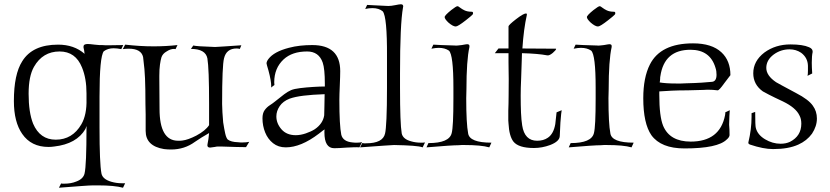

<svg xmlns="http://www.w3.org/2000/svg" viewBox="-20 -687 3887 899"><path d="M256 192 266 172Q269 173 273 173Q277 173 281 173Q313 173 337 163Q370 151 376 125Q385 87 385 -89V-97L380 -83Q339 -13 234 -1Q227 0 220.5 0.5Q214 1 207 1Q126 1 84 -60Q45 -116 45 -214Q45 -339 84 -400Q132 -478 252 -478Q327 -478 376 -435Q375 -443 374 -450.5Q373 -458 371 -465V-469Q371 -481 391 -481Q399 -481 423 -478Q449 -475 458 -476Q466 -475 474 -475Q482 -475 490 -475Q505 -475 521.5 -475.5Q538 -476 557 -476L548 -457Q538 -459 529 -460Q520 -461 512 -461Q485 -461 466 -447Q446 -422 446 -235V-89Q446 78 455 125Q460 152 501 164Q525 171 550 171H566L556 192Q515 181 439 181H416Q402 181 361.5 184Q321 187 256 192ZM241 -33Q319 -33 361 -105Q387 -150 385 -223V-250Q385 -320 364 -371Q334 -446 259 -446Q180 -446 139 -374Q114 -330 114 -248Q114 -161 135 -108Q167 -33 241 -33Z M781 13Q773 13 764.5 12.5Q756 12 748 11Q662 -3 662 -74V-151L661 -200Q661 -236 660.5 -266Q660 -296 659 -320Q658 -357 650 -420Q641 -459 583 -459Q576 -459 569 -458.5Q562 -458 555 -457L566 -478Q601 -474 634 -472Q667 -470 699 -470Q757 -470 811 -476L802 -457L795 -458Q778 -458 760 -446Q742 -436 736 -419Q732 -406 729 -384.5Q726 -363 726 -332V-322L727 -177Q727 -28 814 -28Q819 -28 823.5 -28Q828 -28 834 -29Q860 -32 899 -52Q942 -75 959 -101V-201Q959 -284 957 -337Q955 -390 951 -414Q942 -458 874 -458L885 -474Q898 -470 987 -467Q998 -468 1029 -469.5Q1060 -471 1110 -475L1103 -458Q1099 -459 1095.5 -459.5Q1092 -460 1088 -460Q1040 -460 1029 -414Q1020 -380 1020 -200Q1020 -182 1021.5 -160.5Q1023 -139 1025 -114Q1030 -82 1034.5 -62Q1039 -42 1046 -34Q1061 -22 1095 -21Q1100 -20 1106 -20Q1112 -20 1116 -20Q1134 -20 1147 -23L1132 2Q1101 2 1014 -1Q1009 -1 1001.5 -1Q994 -1 986 1Q968 4 964 4Q951 4 951 -7Q951 -12 952 -14Q954 -24 956 -36.5Q958 -49 959 -64Q940 -53 923.5 -43Q907 -33 893 -23Q844 13 781 13Z M1545 7Q1499 7 1499 -67Q1499 -70 1499 -73.5Q1499 -77 1500 -81Q1493 -77 1486.5 -71.5Q1480 -66 1473 -61Q1389 3 1318 3Q1283 3 1258.5 -16.5Q1234 -36 1221.5 -67Q1209 -98 1209 -133Q1209 -157 1219 -171Q1229 -185 1243 -194Q1257 -203 1268 -212Q1294 -233 1310.5 -245.5Q1327 -258 1343 -265Q1357 -271 1386 -274.5Q1415 -278 1447 -280Q1479 -282 1501 -282V-295Q1501 -365 1491 -394Q1473 -446 1418 -446Q1348 -446 1308 -409Q1264 -368 1264 -302Q1264 -298 1264.5 -294.5Q1265 -291 1265 -289L1249 -277L1250 -282Q1250 -309 1237 -357Q1228 -387 1228 -390Q1228 -399 1237 -411Q1263 -445 1332 -463Q1358 -470 1385.5 -473Q1413 -476 1442 -476Q1573 -476 1573 -354Q1573 -343 1572.5 -326Q1572 -309 1571 -286Q1570 -264 1569.5 -247Q1569 -230 1569 -219Q1569 -100 1578 -56Q1586 -24 1631 -20Q1637 -19 1642.5 -19Q1648 -19 1652 -19Q1668 -19 1675 -22L1663 3Q1653 2 1638 2.5Q1623 3 1604 4Q1564 7 1545 7ZM1365 -54Q1387 -54 1412 -62.5Q1437 -71 1454 -82Q1492 -108 1498 -147Q1499 -164 1499 -189.5Q1499 -215 1500 -246Q1442 -244 1401.5 -239Q1361 -234 1336 -225Q1305 -213 1289.5 -190Q1274 -167 1274 -142Q1274 -109 1298 -81.5Q1322 -54 1365 -54Z M1666 3 1676 -17Q1680 -16 1684.5 -16Q1689 -16 1694 -16Q1773 -16 1783 -62Q1787 -78 1789.5 -131.5Q1792 -185 1792 -276V-422Q1793 -609 1772 -634Q1754 -649 1724 -649Q1706 -649 1690 -645L1699 -664Q1711 -663 1736 -662Q1761 -661 1798 -659Q1805 -659 1813 -660Q1821 -661 1831 -663Q1850 -667 1857 -667Q1868 -667 1868 -657Q1868 -654 1867 -652Q1860 -613 1856.5 -536Q1853 -459 1853 -343V-275Q1853 -192 1855 -138.5Q1857 -85 1861 -62Q1867 -35 1906 -25Q1927 -19 1950 -19Q1955 -19 1960 -19Q1965 -19 1970 -20L1959 3Q1946 -2 1912 -4.5Q1878 -7 1825 -8Q1816 -8 1776.5 -5Q1737 -2 1666 3Z M2114 -563Q2101 -563 2080 -581Q2062 -598 2062 -607Q2062 -615 2093 -640Q2116 -658 2122 -658Q2126 -658 2133 -652Q2139 -648 2144 -644.5Q2149 -641 2154 -639Q2168 -632 2189 -632Q2195 -632 2195 -625Q2195 -621 2192 -618Q2189 -615 2181.5 -608.5Q2174 -602 2161 -592Q2124 -563 2114 -563ZM1977 3 1986 -17Q2084 -17 2095 -64Q2099 -79 2101 -119.5Q2103 -160 2103 -227V-276Q2103 -431 2082 -450Q2063 -463 2034 -463Q2027 -463 2018.5 -462Q2010 -461 2000 -459L2009 -478Q2021 -477 2046 -476Q2071 -475 2108 -474Q2115 -473 2123.5 -474Q2132 -475 2142 -476Q2153 -478 2159 -479Q2165 -480 2167 -480Q2178 -480 2178 -472V-467Q2171 -436 2167.5 -386Q2164 -336 2164 -268L2163 -227Q2163 -109 2172 -62Q2179 -19 2281 -19L2271 3Q2233 -8 2154 -8Q2148 -8 2141.5 -8Q2135 -8 2127 -7Q2111 -7 2073.5 -4.5Q2036 -2 1977 3Z M2480 6Q2408 6 2384 -24Q2364 -50 2361 -109Q2360 -114 2360 -122.5Q2360 -131 2360 -143Q2360 -154 2360 -168.5Q2360 -183 2361 -201Q2361 -212 2361.5 -240.5Q2362 -269 2362 -317Q2362 -334 2361.5 -353.5Q2361 -373 2361 -395V-438H2297L2314 -460H2361V-563Q2361 -570 2396 -597Q2431 -624 2443 -624Q2447 -624 2447 -620V-618Q2432 -551 2426 -460L2582 -459Q2584 -459 2584 -458Q2584 -453 2568 -439Q2551 -425 2541 -428Q2520 -432 2491 -434.5Q2462 -437 2424 -438L2423 -405Q2422 -357 2420 -315.5Q2418 -274 2418 -239Q2418 -194 2419.5 -159.5Q2421 -125 2425 -100Q2436 -28 2495 -28Q2525 -28 2545 -42Q2572 -60 2580 -106Q2583 -128 2586 -161L2610 -171Q2609 -167 2607.5 -153Q2606 -139 2604 -113L2601 -50Q2600 -25 2556 -8Q2537 -1 2518 2.5Q2499 6 2480 6Z M2780 -563Q2767 -563 2746 -581Q2728 -598 2728 -607Q2728 -615 2759 -640Q2782 -658 2788 -658Q2792 -658 2799 -652Q2805 -648 2810 -644.5Q2815 -641 2820 -639Q2834 -632 2855 -632Q2861 -632 2861 -625Q2861 -621 2858 -618Q2855 -615 2847.5 -608.5Q2840 -602 2827 -592Q2790 -563 2780 -563ZM2643 3 2652 -17Q2750 -17 2761 -64Q2765 -79 2767 -119.5Q2769 -160 2769 -227V-276Q2769 -431 2748 -450Q2729 -463 2700 -463Q2693 -463 2684.5 -462Q2676 -461 2666 -459L2675 -478Q2687 -477 2712 -476Q2737 -475 2774 -474Q2781 -473 2789.5 -474Q2798 -475 2808 -476Q2819 -478 2825 -479Q2831 -480 2833 -480Q2844 -480 2844 -472V-467Q2837 -436 2833.5 -386Q2830 -336 2830 -268L2829 -227Q2829 -109 2838 -62Q2845 -19 2947 -19L2937 3Q2899 -8 2820 -8Q2814 -8 2807.5 -8Q2801 -8 2793 -7Q2777 -7 2739.5 -4.5Q2702 -2 2643 3Z M3185 8Q3075 8 3030 -54Q2992 -109 2992 -227Q2992 -324 3023 -385Q3073 -484 3225 -484Q3313 -484 3358 -442Q3400 -403 3400 -335L3371 -297Q3347 -263 3340 -264Q3318 -267 3293 -267Q3289 -267 3283.5 -266.5Q3278 -266 3273 -266L3199 -264Q3159 -264 3126.5 -262.5Q3094 -261 3067 -259V-243Q3067 -142 3085 -98Q3116 -24 3214 -24Q3351 -24 3375 -148Q3376 -152 3376 -155.5Q3376 -159 3376 -161L3397 -171Q3395 -151 3394 -103Q3395 -93 3395.5 -81Q3396 -69 3396 -54Q3395 -44 3383 -34Q3341 8 3185 8ZM3147 -296Q3158 -296 3169 -296Q3180 -296 3193 -297Q3235 -298 3265.5 -300Q3296 -302 3315 -304Q3335 -307 3335 -337Q3335 -345 3334 -353Q3333 -361 3330 -370Q3305 -454 3213 -454Q3090 -454 3072 -330Q3071 -327 3071 -319.5Q3071 -312 3069 -301Q3080 -299 3099.5 -297.5Q3119 -296 3147 -296Z M3600 11Q3554 11 3492 -10Q3484 -13 3484 -18V-20Q3499 -82 3499 -140V-157L3516 -163Q3516 -97 3519 -88Q3527 -56 3562 -35Q3597 -14 3635 -14Q3660 -14 3679 -23Q3732 -50 3732 -108Q3732 -131 3723 -147Q3706 -183 3646 -212Q3603 -232 3580 -244Q3557 -256 3552 -259Q3507 -291 3507 -344Q3507 -401 3559 -441Q3611 -479 3681 -479Q3739 -479 3768 -466Q3785 -459 3785 -446V-443Q3781 -426 3781 -393Q3781 -383 3781.5 -370Q3782 -357 3783 -343L3761 -332Q3763 -338 3763 -356V-379Q3762 -417 3731 -440Q3707 -456 3677 -456Q3636 -456 3603 -432Q3568 -406 3568 -369Q3568 -333 3614 -302Q3619 -299 3642 -286.5Q3665 -274 3708 -251Q3766 -221 3786 -192Q3805 -166 3805 -132Q3805 -96 3782 -61Q3758 -28 3718 -10Q3672 11 3600 11Z"/></svg>

Font: Gideon Roman
Style: Regular
Weight: 400
Designer: Robert E. Leuschke
Foundry: Robert E. Leuschke
Version: Version 2.010